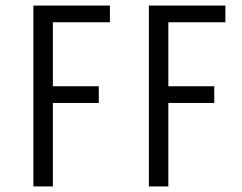

<svg xmlns="http://www.w3.org/2000/svg" viewBox="-20 -670 870 690"><path d="M100 0V-650H375V-590H170V-360H335V-300H170V0ZM515 0V-650H790V-590H585V-360H750V-300H585V0Z"/></svg>

Font: Unica One
Style: Regular
Weight: 400
Designer: Eduardo Rodriguez Tunni
Foundry: Eduardo Rodriguez Tunni
Version: Version 2.000; ttfautohint (v1.8.4.7-5d5b);gftools[0.9.23]